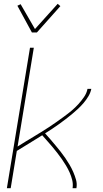

<svg xmlns="http://www.w3.org/2000/svg" viewBox="-20 -985 540 1005"><path d="M16 0 137 -735H157L72 -218Q92 -231 113 -243.5Q134 -256 154.5 -268.5Q175 -281 196 -294Q217 -307 237 -320Q257 -333 276.5 -347Q296 -361 316 -375.5Q336 -390 354.5 -405.5Q373 -421 389.5 -439Q406 -457 420 -477.5Q434 -498 438 -520H458Q454 -500 443 -481.5Q432 -463 418 -446.5Q404 -430 388.5 -415.5Q373 -401 356 -387Q339 -373 322 -360Q305 -347 287.5 -334.5Q270 -322 252 -310Q234 -298 216 -287Q230 -272 243.5 -256Q257 -240 270.5 -224Q284 -208 297 -191.5Q310 -175 322 -157.5Q334 -140 344.5 -122Q355 -104 363.5 -84.5Q372 -65 378 -44Q384 -23 380 0H360Q363 -22 358 -42.5Q353 -63 344.5 -82Q336 -101 325.5 -118.5Q315 -136 303.5 -152.5Q292 -169 279.5 -185Q267 -201 254 -216.5Q241 -232 227.5 -247Q214 -262 201 -277Q167 -256 134 -235.5Q101 -215 68 -195L36 0ZM147 -815 71 -955 88 -963 163 -833 282 -965 296 -953 173 -815Z"/></svg>

Font: Iosevka Term Curly Th Obl
Style: Regular
Weight: 100
Italic angle: -9°
Designer: Belleve Invis
Foundry: Belleve Invis
Version: Version 32.3.0